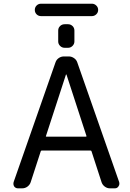

<svg xmlns="http://www.w3.org/2000/svg" viewBox="-20 -1068 704 1042"><path d="M476.6 -247.1Q475.6 -251 470.7 -251H207Q202.1 -251 201.2 -247.1L146.5 -79.1Q141.6 -64.5 128.9 -55.2Q116.2 -45.9 100.6 -45.9H77.1Q64.5 -45.9 56.6 -56.6Q52.7 -63.5 52.7 -70.3Q52.7 -74.2 53.7 -79.1L281.2 -729.5Q286.1 -744.1 298.8 -752.9Q311.5 -761.7 327.1 -761.7H353.5Q368.2 -761.7 381.3 -752.9Q394.5 -744.1 399.4 -729.5L627 -79.1Q627.9 -74.2 627.9 -70.3Q627.9 -63.5 623 -56.6Q616.2 -45.9 603.5 -45.9H576.2Q561.5 -45.9 548.8 -55.2Q536.1 -64.5 531.2 -79.1ZM203.1 -980.5Q188.5 -980.5 178.7 -990.2Q168.9 -1000 168.9 -1014.2Q168.9 -1028.3 178.7 -1038.1Q188.5 -1047.9 203.1 -1047.9H478.5Q492.2 -1047.9 502.4 -1038.1Q512.7 -1028.3 512.7 -1014.2Q512.7 -1000 502.4 -990.2Q492.2 -980.5 478.5 -980.5ZM331.1 -808.6Q316.4 -808.6 306.2 -818.8Q295.9 -829.1 295.9 -842.8V-902.3Q295.9 -917 306.2 -926.8Q316.4 -936.5 331.1 -936.5H349.6Q363.3 -936.5 373.5 -926.8Q383.8 -917 383.8 -902.3V-842.8Q383.8 -829.1 373.5 -818.8Q363.3 -808.6 349.6 -808.6ZM340.8 -663.1Q339.8 -664.1 338.9 -664.1Q337.9 -664.1 337.9 -663.1L229.5 -330.1Q227.5 -326.2 232.4 -326.2H446.3Q450.2 -326.2 449.2 -330.1Z"/></svg>

Font: Gen Jyuu GothicL Regular
Style: Regular
Weight: 400
Designer: [Source Han Sans]
Ryoko NISHIZUKA  (kana & ideographs); Paul D. Hunt (Latin, Greek & Cyrillic); Wenlong ZHANG  (bopomofo
Version: Version 1.002.20150607